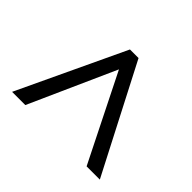

<svg xmlns="http://www.w3.org/2000/svg" viewBox="-103 -815 711 711"><g transform="rotate(45 252.5 -460.0)"><path d="M91.5 -250.8H22.2L219.9 -670.4H264.9L481.8 -250.8H412.5L243.2 -589.5Z"/></g></svg>

Font: Khula
Style: Regular
Weight: 400
Designer: Erin McLaughlin, Steve Matteson
Version: Version 1.000;PS 1.0;hotconv 1.0.72;makeotf.lib2.5.5900; ttf